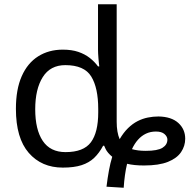

<svg xmlns="http://www.w3.org/2000/svg" viewBox="-20 -780 903 905"><path d="M482 100Q487 59 493.5 23.5Q500 -12 509 -41Q498 -50 490 -59.5Q482 -69 478 -77.5Q474 -86 471 -93H466Q448 -59 424 -36Q400 -13 364.5 -1.5Q329 10 276 10Q176 10 115.5 -59.5Q55 -129 55 -267Q55 -359 82.5 -421Q110 -483 160 -514.5Q210 -546 276 -546Q318 -546 349 -535.5Q380 -525 403 -507Q426 -489 442 -467H448Q447 -473 446 -483.5Q445 -494 444 -505.5Q443 -517 442.5 -528Q442 -539 442 -546V-760H530V-206Q530 -181 533.5 -160.5Q537 -140 544 -124Q562 -155 583.5 -176Q605 -197 628.5 -209Q652 -221 677 -226Q702 -231 727 -231Q788 -230 820.5 -200.5Q853 -171 853 -126Q853 -92 833.5 -63Q814 -34 771.5 -17Q729 0 659 0Q635 0 615.5 -2Q596 -4 579 -8Q573 17 569 45.5Q565 74 563 105ZM289 -63Q374 -63 408.5 -109.5Q443 -156 443 -250V-266Q443 -366 410 -419.5Q377 -473 288 -473Q217 -473 181.5 -416.5Q146 -360 146 -265Q146 -169 181.5 -116Q217 -63 289 -63ZM667 -69Q723 -69 746 -83.5Q769 -98 769 -122Q769 -136 755.5 -148Q742 -160 715 -160Q689 -160 668 -150Q647 -140 630.5 -121.5Q614 -103 602 -77Q616 -73 632 -71Q648 -69 667 -69Z"/></svg>

Font: Noto Sans Ambassadori
Style: Regular
Weight: 400
Designer: Monotype Design Team
Foundry: Monotype Imaging Inc.
Version: Version 2.013